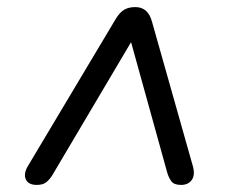

<svg xmlns="http://www.w3.org/2000/svg" viewBox="-20 -655 640 542"><path d="M84 -133Q60 -133 53 -148.5Q46 -164 58 -185L307 -602Q318 -620 330.5 -627.5Q343 -635 362 -635Q398 -635 409 -594L525 -184Q531 -160 521 -146.5Q511 -133 491 -133Q471 -133 463.5 -143.5Q456 -154 452 -168L350 -536L128 -161Q120 -148 110.5 -140.5Q101 -133 84 -133Z"/></svg>

Font: Nunito SemiBold
Style: Italic
Weight: 600
Italic angle: -9°
Designer: Vernon Adams
Foundry: Vernon Adams
Version: Version 3.601; ttfautohint (v1.8.2.53-6de2)